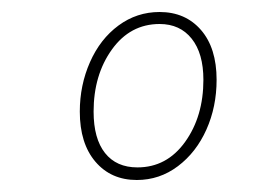

<svg xmlns="http://www.w3.org/2000/svg" viewBox="-20 -711 466 320"><path d="M113 -525Q113 -569 130 -607.5Q147 -646 177.5 -668.5Q208 -691 246 -691Q289 -691 315 -661Q341 -631 341 -578Q341 -533 324 -495Q307 -457 276.5 -434Q246 -411 208 -411Q165 -411 139 -441.5Q113 -472 113 -525ZM319 -578Q319 -622 299.5 -646.5Q280 -671 246 -671Q197 -671 166.5 -628.5Q136 -586 136 -525Q136 -480 155 -456Q174 -432 209 -432Q258 -432 288.5 -474.5Q319 -517 319 -578Z"/></svg>

Font: Fira Sans Extra Condensed Thin
Style: Italic
Weight: 250
Width: 3
Italic angle: -8°
Designer: Carrois Corporate & Edenspiekermann AG
Foundry: Carrois Corporate GbR & Edenspiekermann AG
Version: Version 4.203